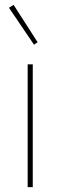

<svg xmlns="http://www.w3.org/2000/svg" viewBox="-20 -771 249 791"><path d="M94 0V-506H115V0ZM17 -739 36 -751 135 -597 120 -587Z"/></svg>

Font: IBM Plex Sans Cond Thin
Style: Regular
Weight: 100
Width: 3
Designer: Mike Abbink, Paul van der Laan, Pieter van Rosmalen
Foundry: Bold Monday
Version: Version 1.3